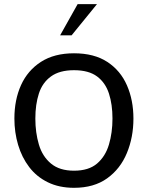

<svg xmlns="http://www.w3.org/2000/svg" viewBox="-20 -898 717 931"><path d="M525.4 -323.2Q525.4 -254.9 508.3 -197.3Q491.2 -139.6 450.7 -105Q410.2 -70.3 338.9 -70.3Q268.6 -70.3 227.1 -105Q185.5 -139.6 168.5 -197.3Q151.4 -254.9 151.4 -323.2Q151.4 -391.6 168.5 -444.3Q185.5 -497.1 227.1 -527.3Q268.6 -557.6 338.9 -557.6Q410.2 -557.6 450.7 -527.3Q491.2 -497.1 508.3 -444.3Q525.4 -391.6 525.4 -323.2ZM627 -323.2Q627 -412.1 595.7 -483.9Q564.5 -555.7 500.5 -597.7Q436.5 -639.6 338.9 -639.6Q243.2 -639.6 178.7 -598.1Q114.3 -556.6 82 -485.4Q49.8 -414.1 49.8 -323.2Q49.8 -255.9 67.9 -195.3Q85.9 -134.8 121.6 -87.9Q157.2 -41 211.9 -14.2Q266.6 12.7 338.9 12.7Q435.5 12.7 499.5 -33.2Q563.5 -79.1 595.2 -155.8Q627 -232.4 627 -323.2ZM327.1 -726.6H271.5L356.4 -877.9H450.2Z"/></svg>

Font: Namkio Khamti Book
Style: Regular
Weight: 500
Designer: Debbi Hosken
Foundry: SIL International
Version: Version 3.917